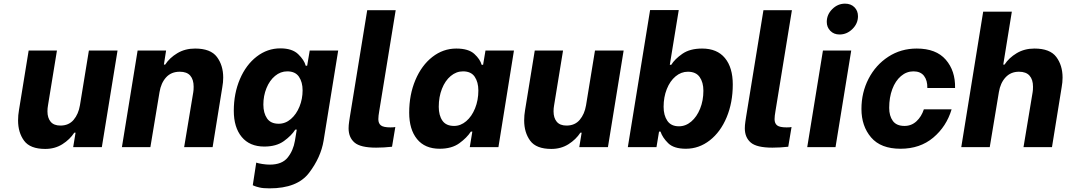

<svg xmlns="http://www.w3.org/2000/svg" viewBox="-20 -806 5842 1052"><path d="M538 0H381L394 -79H387Q363 -42 322 -16Q281 10 228 10Q145 10 112 -35Q79 -80 79 -146Q79 -175 84 -203L137 -529H292L243 -229Q240 -213 240 -196Q240 -160 257.5 -139Q275 -118 311 -118Q357 -118 383.5 -149.5Q410 -181 418 -229L467 -529H624Z M734 -529H890L878 -452H885Q909 -489 951.5 -514.5Q994 -540 1049 -540Q1134 -540 1168.5 -494Q1203 -448 1203 -381Q1203 -355 1198 -328L1145 0H989L1039 -301Q1041 -312 1041 -331Q1041 -370 1022.5 -391.5Q1004 -413 965 -413Q918 -413 890 -382Q862 -351 854 -301L804 0H648Z M1365 209 1384 85Q1395 89 1417 92.5Q1439 96 1458 96Q1525 96 1556 57.5Q1587 19 1596 -35L1606 -96H1598Q1577 -63 1535.5 -33Q1494 -3 1428 -3Q1348 -3 1304.5 -55.5Q1261 -108 1261 -199Q1261 -294 1294.5 -372.5Q1328 -451 1386.5 -496Q1445 -541 1516 -541Q1581 -541 1614 -509Q1647 -477 1655 -446H1663L1677 -529H1833L1753 -35Q1738 56 1673.5 141Q1609 226 1457 226Q1422 226 1403 221.5Q1384 217 1375.5 213.5Q1367 210 1365 209ZM1638 -311Q1638 -356 1618 -385.5Q1598 -415 1554 -415Q1517 -415 1487 -390Q1457 -365 1440 -323Q1423 -281 1423 -233Q1423 -187 1443 -157.5Q1463 -128 1507 -128Q1544 -128 1574 -154Q1604 -180 1621 -222Q1638 -264 1638 -311Z M1890 -103Q1890 -119 1893 -139.5Q1896 -160 1897 -166L1992 -750H2148L2058 -198Q2053 -170 2053 -153Q2053 -130 2067 -119Q2081 -108 2119 -108Q2138 -108 2146 -110L2128 -2Q2083 3 2041 3Q1955 3 1922.5 -25Q1890 -53 1890 -103Z M2222 -189Q2222 -287 2256 -367.5Q2290 -448 2349 -494Q2408 -540 2480 -540Q2547 -540 2579 -510.5Q2611 -481 2619 -451H2627L2640 -529H2796L2711 0H2554L2568 -85H2560Q2538 -51 2496.5 -21Q2455 9 2389 9Q2308 9 2265 -44Q2222 -97 2222 -189ZM2601 -310Q2601 -356 2581 -385.5Q2561 -415 2517 -415Q2480 -415 2449.5 -389.5Q2419 -364 2401.5 -319.5Q2384 -275 2384 -221Q2384 -174 2404 -145Q2424 -116 2468 -116Q2504 -116 2534.5 -142Q2565 -168 2583 -212.5Q2601 -257 2601 -310Z M3311 0H3154L3167 -79H3160Q3136 -42 3095 -16Q3054 10 3001 10Q2918 10 2885 -35Q2852 -80 2852 -146Q2852 -175 2857 -203L2910 -529H3065L3016 -229Q3013 -213 3013 -196Q3013 -160 3030.5 -139Q3048 -118 3084 -118Q3130 -118 3156.5 -149.5Q3183 -181 3191 -229L3240 -529H3397Z M3599 -85H3591L3577 0H3420L3542 -751H3699L3650 -451H3658Q3677 -482 3718.5 -511Q3760 -540 3827 -540Q3909 -540 3952 -488Q3995 -436 3995 -343Q3995 -244 3961.5 -163.5Q3928 -83 3869 -37Q3810 9 3738 9Q3672 9 3641 -21.5Q3610 -52 3599 -85ZM3834 -309Q3834 -355 3813.5 -384Q3793 -413 3749 -413Q3712 -413 3681.5 -387.5Q3651 -362 3633.5 -318Q3616 -274 3616 -221Q3616 -174 3636.5 -144Q3657 -114 3700 -114Q3737 -114 3767.5 -140Q3798 -166 3816 -210.5Q3834 -255 3834 -309Z M4061 -103Q4061 -119 4064 -139.5Q4067 -160 4068 -166L4163 -750H4319L4229 -198Q4224 -170 4224 -153Q4224 -130 4238 -119Q4252 -108 4290 -108Q4309 -108 4317 -110L4299 -2Q4254 3 4212 3Q4126 3 4093.5 -25Q4061 -53 4061 -103Z M4489 -529H4644L4558 0H4403ZM4510 -686Q4510 -726 4540 -756Q4570 -786 4610 -786Q4642 -786 4661.5 -766.5Q4681 -747 4681 -717Q4681 -677 4650.5 -647Q4620 -617 4580 -617Q4549 -617 4529.5 -637Q4510 -657 4510 -686Z M4700 -209Q4700 -299 4739 -374.5Q4778 -450 4847 -495Q4916 -540 5003 -540Q5109 -540 5162 -479Q5215 -418 5213 -324H5061Q5062 -365 5043 -390Q5024 -415 4985 -415Q4947 -415 4916.5 -389Q4886 -363 4869 -317.5Q4852 -272 4852 -215Q4852 -171 4872 -143.5Q4892 -116 4936 -116Q4974 -116 5001.5 -141.5Q5029 -167 5042 -207H5194Q5166 -113 5093.5 -52Q5021 9 4914 9Q4806 9 4753 -53Q4700 -115 4700 -209Z M5367 -742H5524L5477 -452H5484Q5508 -489 5550.5 -514.5Q5593 -540 5648 -540Q5733 -540 5767.5 -494Q5802 -448 5802 -381Q5802 -355 5797 -328L5744 0H5588L5638 -301Q5640 -311 5640 -331Q5640 -370 5621 -391.5Q5602 -413 5563 -413Q5518 -413 5489.5 -382Q5461 -351 5453 -301L5403 0H5247Z"/></svg>

Font: Be Vietnam ExtraBold
Style: Italic
Weight: 800
Italic angle: -9.778°
Designer: Gabriel Lam
Foundry: TypeRant
Version: Version 3.000